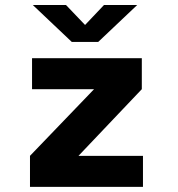

<svg xmlns="http://www.w3.org/2000/svg" viewBox="-20 -726 690 746"><path d="M96.5 0V-120.5L345.5 -379.5H104.5V-500H531V-379.5L285 -120.5H535.5V0ZM107.5 -706.5H236.5L310.5 -629L384 -706.5H513L361.5 -563H259Z"/></svg>

Font: Trispace
Style: Bold
Weight: 700
Designer: Tyler Finck
Foundry: Etcetera Type Company
Version: Version 1.210; ttfautohint (v1.8.3)